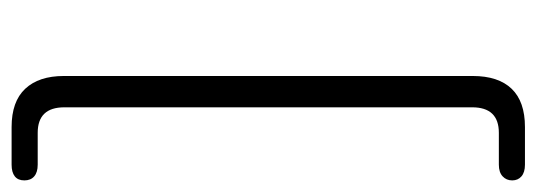

<svg xmlns="http://www.w3.org/2000/svg" viewBox="-317 -428 925 331"><g transform="rotate(-90 145.5 -262.5)"><path d="M27 180Q14 180 7 174Q0 168 0 158Q0 148 7 141.5Q14 135 27 135H82Q126 135 126 89V-614Q126 -660 82 -660H27Q14 -660 7 -666Q0 -672 0 -683Q0 -694 7 -699.5Q14 -705 27 -705H92Q136 -705 158 -681.5Q180 -658 180 -615V90Q180 134 158 157Q136 180 92 180Z"/></g></svg>

Font: Nunito VF Beta Light
Style: Regular
Weight: 300
Designer: Vernon Adams
Foundry: newtypography
Version: Version 3.001